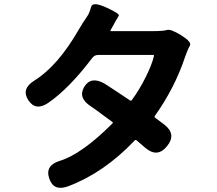

<svg xmlns="http://www.w3.org/2000/svg" viewBox="-20 -839 1040 919"><path d="M308 52Q237 79 216 16Q194 -47 266 -69Q371 -101 518 -248Q522 -252 518 -255Q425 -324 415 -330Q352 -370 383 -423Q415 -476 480 -439Q492 -432 603 -358Q608 -355 611 -360Q647 -409 677 -469Q707 -529 717 -571Q718 -576 713 -576H450Q432 -576 421 -561Q312 -417 213 -348Q151 -305 116 -359Q80 -413 144 -453Q257 -523 358 -699Q378 -733 400 -765Q409 -779 416 -806Q423 -833 489 -803Q555 -773 548.5 -763.5Q542 -754 509 -694Q507 -690 512 -690H710Q762 -690 779.5 -695.5Q797 -701 846 -671Q899 -638 889 -621Q879 -604 866 -567Q816 -417 721 -284Q718 -279 722 -276L766 -243Q826 -197 780 -140Q734 -82 676 -131L634 -167Q629 -171 625 -167Q479 -13 308 52Z"/></svg>

Font: Resource Han Rounded JP
Style: Bold
Weight: 700
Designer: Cyano Hao (round all glyphs); Ryoko NISHIZUKA 西塚涼子 (kana, bopomofo & ideographs); Paul D. Hunt (Latin, Greek & Cyrillic)
Foundry: Cyano Hao
Version: 0.990